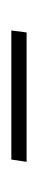

<svg xmlns="http://www.w3.org/2000/svg" viewBox="113 -491 66 332"><g transform="rotate(-90 146.0 -325.0)"><path d="M255.9 -312H32.2L36.1 -338.4H259.3Z"/></g></svg>

Font: TypoPRO Roboto
Style: Italic
Weight: 250
Italic angle: -12°
Designer: Google
Version: Version 2.136; 2016